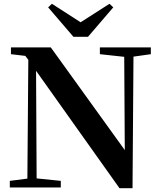

<svg xmlns="http://www.w3.org/2000/svg" viewBox="-20 -993 855 1017"><path d="M369 -798 235 -954 255 -973 407 -875 560 -973 580 -954 446 -798ZM779 -706 687 -693 682 4H613L171 -618L174 -48L302 -35V0H32V-35L125 -47L130 -676L114 -697L38 -706V-742H249L641 -198L638 -692L509 -706V-742H779Z"/></svg>

Font: Source Han Serif JP
Style: Bold
Weight: 700
Designer: Ryoko NISHIZUKA  (kana & ideographs); Frank Grießhammer (Latin, Greek & Cyrillic); Wenlong ZHANG  (bopomofo); Sandoll Co
Foundry: Adobe Systems Incorporated
Version: Version 1.000;PS 1;hotconv 16.6.53;makeotf.lib2.5.65590